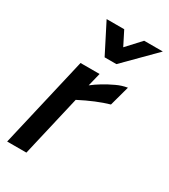

<svg xmlns="http://www.w3.org/2000/svg" viewBox="-184 -831 805 917"><g transform="rotate(30 218.5 -372.0)"><path d="M114 0H8L124 -500H229L211 -427Q257 -463 319 -492Q348 -506 379 -511L349 -401Q279 -381 192 -336ZM275 -581H210L127 -744H224L263 -667L334 -744H437Z"/></g></svg>

Font: Storia Sans SemiBold
Style: Italic
Weight: 600
Italic angle: -13°
Designer: Campivisivi
Foundry: Accademia di Belle Arti di Urbino and students of MA course of Visual design
Version: Version 60.001;May 25, 2020;FontCreator 12.0.0.2522 64-bit